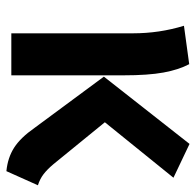

<svg xmlns="http://www.w3.org/2000/svg" viewBox="-26 -556 598 585"><g transform="rotate(90 272.5 -264.0)"><path d="M502 15Q461 11 430.5 -8.5Q400 -28 370 -71L214 -282L419 -543L522 -494L353 -285L481 -128Q497 -109 511.5 -98Q526 -87 545 -81ZM210 0H82V-371Q82 -451 59 -526L176 -542Q193 -510 201.5 -463.5Q210 -417 210 -342Z"/></g></svg>

Font: Trujillo Medium
Style: Regular
Weight: 500
Designer: Fira Sans original fonts by bBox Type GmbH, Carrois Corporate GbR, & Edenspiekermann AG / Changes by Cristiano Sobral
Foundry: Fira Sans original fonts by bBox Type GmbH, Carrois Corporate GbR, & Edenspiekermann AG / Changes by Cristiano Sobral
Version: Version 4.301;October 17, 2021;FontCreator 14.0.0.2814 64-bi